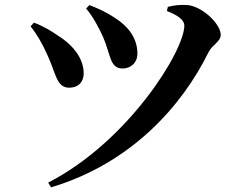

<svg xmlns="http://www.w3.org/2000/svg" viewBox="-20 -732 1040 794"><path d="M179.2 23.1 191.1 42.7C521.6 -55.8 732.9 -293.4 842.4 -516.2C857.8 -547.5 892.8 -559.3 892.8 -587.9C892.8 -634 813.8 -708.3 751.9 -711.3C725.1 -712.9 696.5 -709.8 673.9 -703.5L670.3 -686.3C716.4 -668.5 742.3 -649.2 742.3 -626.1C742.3 -522 510 -146.2 179.2 23.1ZM265.4 -369.4C306.2 -369.4 326.4 -395.1 326.1 -429.1C325.8 -486.5 286.9 -542.9 219.7 -584.7C196.3 -601.5 158.2 -624.6 120.3 -638.3L106.4 -623.3C131 -592.5 155 -552.7 177.2 -501.8C211 -429.6 213.5 -369.4 265.4 -369.4ZM487.5 -448.7C518.1 -448.7 548.2 -470.1 548.2 -510.5C548.2 -572.5 512.5 -621.2 456.3 -657.4C421 -680.7 389.9 -695.5 349.9 -711L336 -696.6C360.2 -670.5 389.7 -616.5 405.8 -580.1C438.5 -505.7 433 -448.7 487.5 -448.7Z"/></svg>

Font: Source Han Serif CN VF
Style: Regular
Weight: 250
Designer: Ryoko NISHIZUKA 西塚涼子 (kana & ideographs); Frank Grießhammer (Latin, Greek & Cyrillic); Wenlong ZHANG 张文龙 (bopomofo); San
Foundry: Adobe
Version: Version 2.002;hotconv 1.1.0;makeotfexe 2.6.0